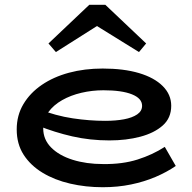

<svg xmlns="http://www.w3.org/2000/svg" viewBox="-20 -770 806 804"><path d="M410 14Q339 14 274 -1Q209 -16 158.5 -46.5Q108 -77 79 -122Q50 -167 50 -228Q50 -287 78 -334Q106 -381 155 -414.5Q204 -448 269 -465.5Q334 -483 410 -483Q498 -483 562 -464Q626 -445 661.5 -409.5Q697 -374 697 -327Q697 -276 661.5 -244.5Q626 -213 567.5 -197.5Q509 -182 438 -182Q357 -182 282.5 -199Q208 -216 139 -244V-314Q214 -285 284.5 -274.5Q355 -264 420 -264Q465 -264 499.5 -270.5Q534 -277 554.5 -291Q575 -305 575 -327Q575 -358 532.5 -375Q490 -392 413 -392Q366 -392 321 -381.5Q276 -371 240 -350.5Q204 -330 182.5 -300.5Q161 -271 161 -232Q161 -186 194 -152.5Q227 -119 284 -101Q341 -83 412 -83Q493 -82 556 -102Q619 -122 670 -155L716 -75Q678 -49 631 -29Q584 -9 528.5 2.5Q473 14 410 14ZM214 -552 183 -588 354 -750H421L592 -588L562 -552L386 -661Z"/></svg>

Font: BioRhyme SemiExpanded SemiBold
Style: Regular
Weight: 600
Width: 6
Designer: Aoife Mooney
Foundry: Aoife Mooney Type
Version: Version 1.600;gftools[0.9.33]